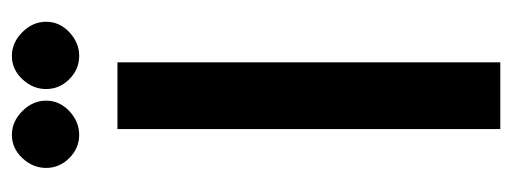

<svg xmlns="http://www.w3.org/2000/svg" viewBox="-296 -586 882 331"><g transform="rotate(-90 145.5 -421.0)"><path d="M203 0H88V-660H203ZM21 -783Q21 -806 38 -824Q55 -842 78 -842Q101 -842 119 -824Q137 -806 137 -783Q137 -760 119 -743Q101 -726 78 -726Q55 -726 38 -743Q21 -760 21 -783ZM157 -783Q157 -806 174 -824Q191 -842 214 -842Q237 -842 255 -824Q273 -806 273 -783Q273 -760 255 -743Q237 -726 214 -726Q191 -726 174 -743Q157 -760 157 -783Z"/></g></svg>

Font: Quattrocento Sans
Style: Bold
Weight: 700
Designer: Pablo Impallari
Foundry: Pablo Impallari, Igino Marini, Brenda Gallo
Version: Version 2.000